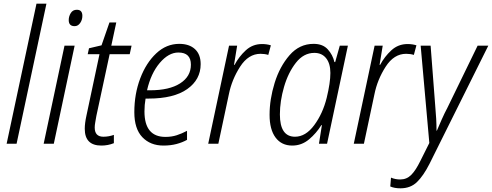

<svg xmlns="http://www.w3.org/2000/svg" viewBox="-20 -780 2670 1042"><path d="M70 0 232 -760H178L16 0Z M427 -694Q427 -727 397 -727Q375 -727 364 -709Q353 -691 353 -671Q353 -638 385 -638Q403 -638 415 -655Q427 -672 427 -694ZM272 0 385 -532H330L217 0Z M598 -3V-48Q570 -38 541 -38Q494 -38 494 -88Q494 -100 497 -116.5Q500 -133 503 -151L575 -486H684L694 -532H584L611 -658H574L531 -534L463 -518L456 -486H520L449 -152Q440 -111 440 -81Q440 10 530 10Q566 10 598 -3Z M995 -21V-70Q967 -55 939 -46Q911 -37 878 -37Q764 -37 764 -175Q764 -211 770 -245H786Q923 -245 996 -296.5Q1069 -348 1069 -432Q1069 -485 1038 -513.5Q1007 -542 953 -542Q883 -542 828 -490.5Q773 -439 741 -354.5Q709 -270 709 -171Q709 -81 752.5 -35.5Q796 10 867 10Q906 10 938 1.5Q970 -7 995 -21ZM948 -495Q1016 -495 1016 -429Q1016 -365 957.5 -327.5Q899 -290 794 -290H778Q799 -382 847 -438.5Q895 -495 948 -495Z M1165 0 1222 -268Q1238 -348 1283 -418Q1328 -488 1394 -488Q1417 -488 1436 -482L1450 -534Q1428 -541 1402 -541Q1351 -541 1314 -507Q1277 -473 1253 -428H1250L1267 -532H1223L1110 0Z M1499 -159Q1499 -231 1521.5 -308.5Q1544 -386 1586 -439.5Q1628 -493 1686 -493Q1727 -493 1750 -464Q1773 -435 1773 -384Q1773 -331 1753 -249Q1732 -164 1685.5 -101Q1639 -38 1581 -38Q1499 -38 1499 -159ZM1724 -101H1727L1711 0H1755L1868 -532H1824L1799 -443H1795Q1786 -482 1759 -512Q1732 -542 1682 -542Q1605 -542 1551.5 -480.5Q1498 -419 1470.5 -330Q1443 -241 1443 -157Q1443 -77 1475.5 -33.5Q1508 10 1566 10Q1617 10 1657 -23.5Q1697 -57 1724 -101Z M1955 0 2012 -268Q2028 -348 2073 -418Q2118 -488 2184 -488Q2207 -488 2226 -482L2240 -534Q2218 -541 2192 -541Q2141 -541 2104 -507Q2067 -473 2043 -428H2040L2057 -532H2013L1900 0Z M2311 109 2630 -532H2572L2408 -195Q2393 -167 2377 -131Q2361 -95 2351 -71H2349Q2349 -132 2342 -206L2317 -532H2263L2310 -4L2261 94Q2236 145 2211.5 169.5Q2187 194 2152 194Q2125 194 2102 184L2098 232Q2121 242 2153 242Q2208 242 2243 208Q2278 174 2311 109Z"/></svg>

Font: Noto Sans UI SemiCondensed Light
Style: Italic
Weight: 300
Width: 4
Designer: Monotype Design Team
Foundry: Monotype Imaging Inc.
Version: 1.001